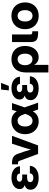

<svg xmlns="http://www.w3.org/2000/svg" viewBox="1390 -2164 977 3798"><g transform="rotate(-90 1879.0 -264.5)"><path d="M25.4 -149.1Q25.4 -224.5 90.1 -255.5Q154.8 -286.5 260.5 -286.5H325.7V-217.4H260.5Q221.9 -217.4 198.9 -201.7Q176 -186 176 -156.7Q176 -137.5 186.2 -123.4Q196.5 -109.3 215.4 -101.7Q234.4 -94.1 260.4 -94.1Q287.1 -94.1 306.4 -102.1Q325.7 -110.1 336.8 -125.4Q347.9 -140.8 350.3 -162.8H498.2Q495.4 -110.2 464.9 -70.8Q434.5 -31.5 380.8 -9.9Q327.1 11.7 257.2 11.7Q191.5 11.7 138.9 -7.3Q86.3 -26.4 55.9 -62.7Q25.4 -99 25.4 -149.1ZM267.8 -250.2Q189.1 -250.2 141.2 -259.4Q93.4 -268.6 65.9 -293.7Q38.5 -318.8 38.5 -364.6Q38.5 -412.5 67.7 -449.6Q96.9 -486.7 148.1 -507Q199.3 -527.3 263.1 -527.3Q325.9 -527.3 376 -507.6Q426.2 -487.8 456.1 -449.8Q485.9 -411.7 489.5 -358.4H347Q345 -388.7 323.4 -405.1Q301.8 -421.5 264.8 -421.5Q241.4 -421.5 223.1 -414.9Q204.9 -408.3 194.5 -395.8Q184.2 -383.3 184.2 -366.7Q184.2 -343.5 204.7 -328.7Q225.2 -313.9 263.1 -313.9H325.7V-250.2Z M595.8 -371.4Q590.4 -385.3 581.1 -391.5Q571.7 -397.7 555.8 -397.7H528.1V-515.6H556.7Q608 -515.6 643.2 -503.4Q678.3 -491.2 701.2 -465.2Q724 -439.3 737.3 -397L782.7 -265.6Q805 -194.3 837.4 -79.7H801.6Q810.6 -112.8 819.7 -145.4Q840.6 -220.2 854.9 -265.6L935.7 -515.6H1091.8L901.4 0H733Z M1124.2 -256.8Q1124.2 -334.9 1156.2 -396.2Q1188.1 -457.6 1247.1 -492.2Q1306.1 -526.8 1384 -526.8Q1469.6 -526.8 1523.6 -483.5Q1577.6 -440.3 1605.5 -356.6H1631.4L1651.2 -277.4L1747.1 0H1611.5L1525.4 -259Q1502 -333.9 1470 -369.9Q1438 -405.9 1389.8 -405.9Q1354.9 -405.9 1329.2 -387.8Q1303.6 -369.8 1289.9 -336.6Q1276.2 -303.3 1276.2 -258.6Q1276.2 -213.5 1289.6 -179.7Q1303 -146 1328.1 -127.9Q1353.2 -109.8 1387.5 -109.8Q1420.8 -109.8 1447.2 -127.3Q1473.6 -144.9 1493.1 -177.4Q1512.6 -209.9 1526 -256.1L1606.1 -515.6H1739.8L1650 -256.1L1629.1 -163.3H1603.1Q1582.8 -105.4 1551.8 -66.6Q1520.8 -27.8 1477.8 -8.1Q1434.8 11.7 1379.3 11.7Q1304.3 11.7 1246.2 -23Q1188.1 -57.8 1156.2 -119Q1124.2 -180.2 1124.2 -256.8Z M1797.4 -149.1Q1797.4 -224.5 1862.1 -255.5Q1926.8 -286.5 2032.5 -286.5H2097.7V-217.4H2032.5Q1993.8 -217.4 1970.9 -201.7Q1947.9 -186 1947.9 -156.7Q1947.9 -137.5 1958.2 -123.4Q1968.5 -109.3 1987.4 -101.7Q2006.3 -94.1 2032.3 -94.1Q2059.1 -94.1 2078.4 -102.1Q2097.7 -110.1 2108.8 -125.4Q2119.9 -140.8 2122.3 -162.8H2270.2Q2267.4 -110.2 2236.9 -70.8Q2206.4 -31.5 2152.7 -9.9Q2099 11.7 2029.2 11.7Q1963.5 11.7 1910.9 -7.3Q1858.3 -26.4 1827.8 -62.7Q1797.4 -99 1797.4 -149.1ZM2039.7 -250.2Q1961 -250.2 1913.2 -259.4Q1865.3 -268.6 1837.9 -293.7Q1810.4 -318.8 1810.4 -364.6Q1810.4 -412.5 1839.6 -449.6Q1868.8 -486.7 1920.1 -507Q1971.3 -527.3 2035.1 -527.3Q2097.9 -527.3 2148 -507.6Q2198.1 -487.8 2228 -449.8Q2257.9 -411.7 2261.4 -358.4H2118.9Q2117 -388.7 2095.4 -405.1Q2073.7 -421.5 2036.8 -421.5Q2013.4 -421.5 1995.1 -414.9Q1976.9 -408.3 1966.5 -395.8Q1956.2 -383.3 1956.2 -366.7Q1956.2 -343.5 1976.7 -328.7Q1997.2 -313.9 2035.1 -313.9H2097.7V-250.2ZM2007.2 -732.5H2138.9L2079.3 -578.8H1990.2Z M2345.2 -238.3Q2345.2 -332.1 2377.8 -396.9Q2410.4 -461.7 2469.4 -494.1Q2528.3 -526.6 2607.1 -526.6Q2685.4 -526.6 2744.6 -495.1Q2803.8 -463.6 2836.4 -403Q2869 -342.5 2869 -258.1Q2869 -179.6 2840.8 -118.4Q2812.6 -57.1 2762 -23.1Q2711.3 10.9 2646.3 10.9Q2611.7 10.9 2583.2 0.8Q2554.6 -9.4 2532.9 -28.9Q2511.2 -48.4 2497.2 -77H2495.6V204.1H2345.2ZM2717.1 -258.4Q2717.1 -303.6 2704 -336.8Q2690.9 -369.9 2666.1 -387.7Q2641.2 -405.5 2606.8 -405.5Q2571.9 -405.5 2545.2 -387.3Q2518.5 -369 2503.6 -335.7Q2488.8 -302.4 2488.8 -258.4Q2488.8 -214.1 2503.5 -180.6Q2518.3 -147.2 2544.8 -129.1Q2571.3 -110.9 2606.1 -110.9Q2640.6 -110.9 2665.7 -128.9Q2690.7 -146.8 2703.9 -180Q2717.1 -213.2 2717.1 -258.4Z M3116.8 0Q3056.2 0 3018.8 -14.4Q2981.4 -28.8 2963.9 -59.9Q2946.3 -91 2946.3 -142V-515.6H3096.7V-156.6Q3096.7 -140.9 3100.9 -131.9Q3105.2 -122.9 3114.4 -118.8Q3123.6 -114.6 3139.5 -114.6H3160.4V0Z M3201.4 -257.4Q3201.4 -337.5 3234.5 -398.7Q3267.6 -460 3327.7 -493.7Q3387.9 -527.3 3465.8 -527.3Q3544 -527.3 3604.1 -493.7Q3664.1 -460 3697.2 -398.7Q3730.3 -337.5 3730.3 -257.4Q3730.3 -177.2 3697.2 -116.2Q3664.1 -55.2 3604.1 -21.7Q3544 11.7 3465.8 11.7Q3387.6 11.7 3327.6 -21.7Q3267.6 -55.2 3234.5 -116.2Q3201.4 -177.2 3201.4 -257.4ZM3578.3 -257.4Q3578.3 -303.4 3564.3 -336.9Q3550.3 -370.4 3524.8 -388.1Q3499.3 -405.9 3465.8 -405.9Q3432.3 -405.9 3406.8 -388.1Q3381.3 -370.4 3367.3 -337Q3353.3 -303.6 3353.3 -257.4Q3353.3 -211.4 3367.3 -178.1Q3381.3 -144.8 3406.7 -127.3Q3432.1 -109.8 3465.8 -109.8Q3499.5 -109.8 3524.9 -127.4Q3550.3 -145 3564.3 -178.3Q3578.3 -211.6 3578.3 -257.4Z"/></g></svg>

Font: Intratopia Thin
Style: Regular
Weight: 100
Designer: Rasmus Andersson
Foundry: rsms
Version: Version 3.000;Glyphs 3.2.3 (3260)